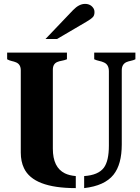

<svg xmlns="http://www.w3.org/2000/svg" viewBox="-20 -967 728 997"><path d="M417 -52.7Q490.2 -57.6 519 -95.7Q545.4 -130.9 545.4 -210.9V-597.2Q545.4 -631.3 520 -642.6Q508.8 -647.9 495.4 -650.6Q481.9 -653.3 469.2 -659.2V-693.8H683.1V-659.2Q672.4 -653.8 659.9 -651.4Q647.5 -648.9 636.7 -644.5Q612.3 -633.3 612.3 -602.1V-216.8Q612.3 -113.3 569.3 -59.6Q523.4 -2.4 417 9.8ZM373.5 9.8Q153.3 9.8 104.5 -93.8Q87.9 -128.4 87.9 -174.8V-602.1Q87.9 -632.8 63.5 -643.1Q53.2 -647.5 40.8 -650.1Q28.3 -652.8 17.1 -659.2V-693.8H327.6V-659.2Q314 -653.8 300.8 -651.6Q287.6 -649.4 277.3 -645Q254.4 -635.3 254.4 -605V-194.8Q254.4 -97.7 316.9 -66.9Q339.8 -55.7 373.5 -52.7ZM216.3 -764.6 359.4 -914.6Q390.6 -946.8 421.4 -946.8Q451.7 -946.8 466.3 -922.4Q470.7 -914.6 470.7 -904.8Q470.7 -886.7 462.4 -878.4Q451.7 -867.2 428.7 -854L276.4 -764.6Z"/></svg>

Font: Stardos Stencil
Style: Bold
Weight: 700
Designer: vernon adams
Foundry: vernon adams
Version: Version 1.000